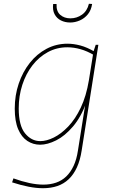

<svg xmlns="http://www.w3.org/2000/svg" viewBox="-20 -759 607 1015"><path d="M207 236Q172 236 131 228Q90 220 44 205L51 184Q95 200 135 208.5Q175 217 209 217Q246 217 276.5 206.5Q307 196 330 174Q353 152 369 118Q385 84 392 37L433 -221H438Q409 -141 366 -90.5Q323 -40 277 -17Q231 6 192 6Q155 6 124.5 -14Q94 -34 76 -76Q58 -118 58 -185Q58 -255 79 -317Q100 -379 137.5 -426.5Q175 -474 226 -501Q277 -528 337 -528Q369 -528 405 -518.5Q441 -509 481 -485L473 -483L486 -522H500L412 35Q404 88 386.5 126Q369 164 343 188.5Q317 213 283 224.5Q249 236 207 236ZM193 -13Q226 -13 264.5 -32Q303 -51 340.5 -90Q378 -129 407 -190Q436 -251 450 -335L473 -479L478 -467Q441 -489 405.5 -499Q370 -509 336 -509Q280 -509 233 -483.5Q186 -458 151.5 -413.5Q117 -369 98 -310.5Q79 -252 79 -186Q79 -95 112.5 -54Q146 -13 193 -13ZM351 -640Q324 -640 302 -651Q280 -662 268.5 -684Q257 -706 261 -738H279Q277 -699 298.5 -680.5Q320 -662 352 -662Q386 -662 413.5 -681.5Q441 -701 450 -739L467 -738Q462 -705 444.5 -683.5Q427 -662 402 -651Q377 -640 351 -640Z"/></svg>

Font: Bitter Thin
Style: Italic
Weight: 100
Italic angle: -9°
Designer: Sol Matas, and Bitter project Authors
Foundry: Sol Matas
Version: Version 2.002